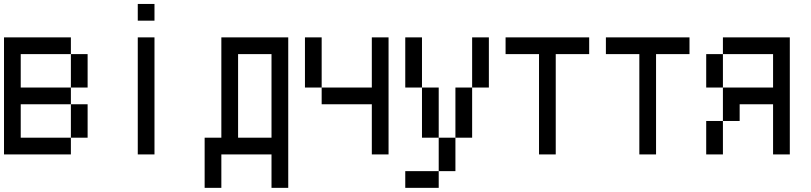

<svg xmlns="http://www.w3.org/2000/svg" viewBox="-20 -853 4040 957"><path d="M0 -83.3V-666.7H333.3V-583.3H83.3V-416.7H333.3V-333.3H83.3V-166.7H333.3V-83.3ZM333.3 -166.7V-333.3H416.7V-166.7ZM333.3 -416.7V-583.3H416.7V-416.7Z M666.7 -83.3V-666.7H750V-83.3ZM666.7 -750V-833.3H750V-750Z M1000 -166.7H1083.3V-666.7H1416.7V83.3H1333.3V-83.3H1083.3V83.3H1000ZM1166.7 -166.7H1333.3V-583.3H1166.7Z M1833.3 -83.3V-333.3H1583.3V-416.7H1833.3V-666.7H1916.7V-83.3ZM1500 -416.7V-666.7H1583.3V-416.7Z M2000 83.3V0H2166.7V83.3ZM2000 -416.7V-666.7H2083.3V-416.7ZM2083.3 -166.7V-416.7H2166.7V-166.7ZM2166.7 -166.7H2250V0H2166.7ZM2250 -166.7V-416.7H2333.3V-166.7ZM2333.3 -416.7V-666.7H2416.7V-416.7Z M2500 -583.3V-666.7H2916.7V-583.3H2750V-83.3H2666.7V-583.3Z M3000 -583.3V-666.7H3416.7V-583.3H3250V-83.3H3166.7V-583.3Z M3500 -83.3V-250H3583.3V-83.3ZM3500 -416.7V-583.3H3583.3V-416.7ZM3583.3 -416.7H3833.3V-583.3H3583.3V-666.7H3916.7V-83.3H3833.3V-333.3H3666.7V-250H3583.3Z"/></svg>

Font: GalmuriMono11 Regular
Style: Regular
Weight: 400
Designer: Lee Minseo (quiple)
Version: Version 2.399;hotconv 1.1.1;makeotfexe 2.6.0 DEVELOPMENT